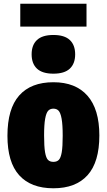

<svg xmlns="http://www.w3.org/2000/svg" viewBox="-20 -1001 574 1032"><path d="M20 -271Q20 -416.5 83.2 -487.8Q146.5 -559 267 -559Q386.5 -559 450.2 -486.5Q514 -414 514 -273Q514 -130 450.8 -59.5Q387.5 11 267 11Q146.5 11 83.2 -59Q20 -129 20 -271ZM317 -271Q317 -331 311.2 -362.8Q305.5 -394.5 295 -405.8Q284.5 -417 267 -417Q249.5 -417 239 -405.8Q228.5 -394.5 222.8 -363.2Q217 -332 217 -273Q217 -213.5 222.2 -182.8Q227.5 -152 238 -141.5Q248.5 -131 267 -131Q285.5 -131 296 -141.5Q306.5 -152 311.8 -182.2Q317 -212.5 317 -271ZM150 -709Q150 -759 178.8 -786Q207.5 -813 267 -813Q326.5 -813 355.2 -786Q384 -759 384 -709Q384 -659 355.2 -632Q326.5 -605 267 -605Q207.5 -605 178.8 -632Q150 -659 150 -709ZM89 -858V-981H445V-858Z"/></svg>

Font: Encode Sans Condensed Black
Style: Regular
Weight: 900
Width: 3
Designer: Multiple Designers
Foundry: Impallari Type
Version: Version 2.000